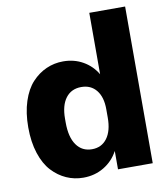

<svg xmlns="http://www.w3.org/2000/svg" viewBox="-80 -767 732 845"><g transform="rotate(-10 285.5 -345.0)"><path d="M225.1 9.8Q185.1 9.8 149.7 -5.9Q114.3 -21.5 85.7 -52.2Q57.1 -83 40.5 -133.8Q23.9 -184.6 23.9 -250Q23.9 -315.4 40.5 -366.2Q57.1 -417 85.7 -447.8Q114.3 -478.5 149.7 -494.1Q185.1 -509.8 225.1 -509.8Q273.9 -509.8 313.2 -487.5Q352.5 -465.3 376 -425.8V-700.2H536.1V0H380.9V-82Q358.4 -39.6 317.4 -14.9Q276.4 9.8 225.1 9.8ZM189.9 -242.2Q189.9 -177.2 214.8 -142.1Q239.7 -106.9 284.2 -106.9Q327.1 -106.9 351.6 -139.9Q376 -172.9 376 -231.9V-270Q376 -323.7 351.6 -354.2Q327.1 -384.8 284.2 -384.8Q239.7 -384.8 214.8 -352.1Q189.9 -319.3 189.9 -259.8Z"/></g></svg>

Font: TASA Orbiter Display Black
Style: Regular
Weight: 900
Designer: Weizhong Zhang
Version: Version 1.000;Glyphs 3.1.2 (3151)